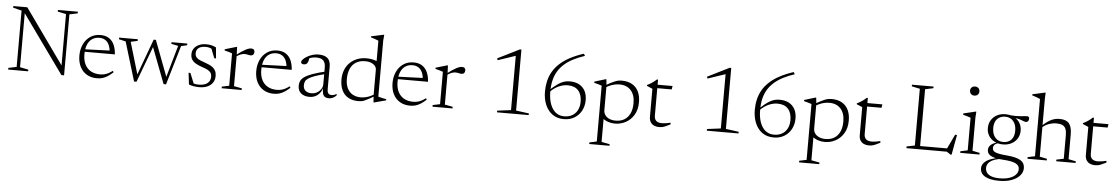

<svg xmlns="http://www.w3.org/2000/svg" viewBox="-42 -1247 11828 2037"><g transform="rotate(5 5872.0 -228.0)"><path d="M129.5 -36V-636L38 -658.5V-676H187L624 -63L602.5 -36.5V-640L513 -658.5V-676H725.5V-658.5L638.5 -640V9H610L150.5 -632L165.5 -642V-36L255 -18V0H42.5V-18Z M986.5 -450.5Q1042 -450.5 1078.2 -426.5Q1114.5 -402.5 1133.5 -359.8Q1152.5 -317 1156 -259H827L826.5 -285L1120 -295.5L1098.5 -275.5Q1096 -321 1081.8 -353.2Q1067.5 -385.5 1041.2 -402.8Q1015 -420 977 -420Q933.5 -420 901.2 -398.5Q869 -377 851.5 -335Q834 -293 834 -231Q834 -168.5 856 -124.5Q878 -80.5 919 -57.2Q960 -34 1017 -34Q1040.5 -34 1062.2 -39Q1084 -44 1105.5 -55Q1127 -66 1150.5 -84L1158.5 -68Q1129 -41 1102.2 -23.8Q1075.5 -6.5 1047.8 1.8Q1020 10 987.5 10Q925.5 10 879.2 -17.5Q833 -45 807.5 -95.5Q782 -146 782 -214.5Q782 -280.5 807 -334.2Q832 -388 878 -419.2Q924 -450.5 986.5 -450.5Z M1817 -407.5 1743.5 -422.5V-440.5H1911.5V-422.5L1848 -408L1724.5 10H1698.5L1546.5 -387.5H1558.5L1410 10H1384L1258 -406L1185.5 -423V-440.5H1384.5V-422.5L1311.5 -407L1418.5 -47L1402 -41.5L1552.5 -450.5H1576L1727.5 -50.5H1715Z M2110.5 -450.5Q2142.5 -450.5 2167 -445Q2191.5 -439.5 2218 -426.5L2229 -310H2210L2164 -428L2201 -392Q2175.5 -409 2154.2 -415.8Q2133 -422.5 2109.5 -422.5Q2059.5 -422.5 2034.2 -402.2Q2009 -382 2009 -346.5Q2009 -318 2024.5 -301.2Q2040 -284.5 2065.2 -274.2Q2090.5 -264 2119.5 -254Q2141 -246.5 2162.5 -237Q2184 -227.5 2201.8 -213.2Q2219.5 -199 2230.2 -177.2Q2241 -155.5 2241 -123Q2241 -82.5 2220.8 -52.5Q2200.5 -22.5 2164 -6.5Q2127.5 9.5 2079 9.5Q2046.5 9.5 2018.2 4.8Q1990 0 1967 -9L1952 -133H1971.5L2022.5 -7.5L1980 -37.5Q1994.5 -30.5 2009.5 -25.8Q2024.5 -21 2040 -19Q2055.5 -17 2072 -17Q2130.5 -17 2162.5 -42.2Q2194.5 -67.5 2194.5 -112.5Q2194.5 -137 2183.8 -153Q2173 -169 2155.2 -179.2Q2137.5 -189.5 2115.8 -197Q2094 -204.5 2072.5 -212.5Q2043.5 -223.5 2019.2 -237.2Q1995 -251 1980 -273.5Q1965 -296 1965 -333Q1965 -367.5 1983.8 -394Q2002.5 -420.5 2035.5 -435.5Q2068.5 -450.5 2110.5 -450.5Z M2592 -447.5Q2611.5 -447.5 2620.2 -438Q2629 -428.5 2629 -413Q2629 -396 2619.2 -385Q2609.5 -374 2592.5 -374Q2582.5 -374 2572.8 -376.2Q2563 -378.5 2552.5 -380.8Q2542 -383 2528.5 -383Q2516.5 -383 2502.2 -379.5Q2488 -376 2471.8 -368.2Q2455.5 -360.5 2437.5 -347L2428 -359Q2464 -386.5 2490 -403.8Q2516 -421 2535 -430.5Q2554 -440 2567.5 -443.8Q2581 -447.5 2592 -447.5ZM2444.5 -364V-33.5L2529 -17.5V0H2316V-17.5L2393.5 -33.5V-378Q2387 -381 2375 -384.8Q2363 -388.5 2347 -393Q2331 -397.5 2312.5 -402V-415L2433.5 -450.5H2441Z M2870 -450.5Q2925.5 -450.5 2961.8 -426.5Q2998 -402.5 3017 -359.8Q3036 -317 3039.5 -259H2710.5L2710 -285L3003.5 -295.5L2982 -275.5Q2979.5 -321 2965.2 -353.2Q2951 -385.5 2924.8 -402.8Q2898.5 -420 2860.5 -420Q2817 -420 2784.8 -398.5Q2752.5 -377 2735 -335Q2717.5 -293 2717.5 -231Q2717.5 -168.5 2739.5 -124.5Q2761.5 -80.5 2802.5 -57.2Q2843.5 -34 2900.5 -34Q2924 -34 2945.8 -39Q2967.5 -44 2989 -55Q3010.5 -66 3034 -84L3042 -68Q3012.5 -41 2985.8 -23.8Q2959 -6.5 2931.2 1.8Q2903.5 10 2871 10Q2809 10 2762.8 -17.5Q2716.5 -45 2691 -95.5Q2665.5 -146 2665.5 -214.5Q2665.5 -280.5 2690.5 -334.2Q2715.5 -388 2761.5 -419.2Q2807.5 -450.5 2870 -450.5Z M3411.5 -275.5 3412 -249Q3336.5 -231 3291 -214.8Q3245.5 -198.5 3221.8 -182.5Q3198 -166.5 3190 -148.5Q3182 -130.5 3182 -108Q3182 -70 3205.2 -50Q3228.5 -30 3269.5 -30Q3302 -30 3328.5 -45.2Q3355 -60.5 3370.8 -84.8Q3386.5 -109 3386.5 -136V-317Q3386.5 -363 3364 -387.8Q3341.5 -412.5 3287 -412.5Q3266.5 -412.5 3242.5 -407Q3218.5 -401.5 3189.5 -388.5L3217.5 -407.5Q3214.5 -393 3211.8 -380.2Q3209 -367.5 3205.5 -358.2Q3202 -349 3197 -343Q3191 -335.5 3181.2 -332Q3171.5 -328.5 3161 -328.5Q3147 -328.5 3139.2 -335Q3131.5 -341.5 3131.5 -350.5Q3131.5 -363.5 3147 -380Q3162.5 -396.5 3188 -411.5Q3213.5 -426.5 3244.5 -436.2Q3275.5 -446 3306.5 -446Q3355.5 -446 3384 -432Q3412.5 -418 3425 -391.8Q3437.5 -365.5 3437.5 -328V-87.5Q3437.5 -66.5 3442.8 -53.8Q3448 -41 3458.5 -35.2Q3469 -29.5 3484 -29.5Q3496.5 -29.5 3509.2 -33.5Q3522 -37.5 3537 -47V-29Q3517.5 -10 3497.8 -1.5Q3478 7 3458 7Q3432.5 7 3416.2 -3Q3400 -13 3392.8 -37.2Q3385.5 -61.5 3387 -103L3390 -105Q3380.5 -67 3360.2 -41.5Q3340 -16 3312.2 -3Q3284.5 10 3250.5 10Q3195.5 10 3161.8 -17.5Q3128 -45 3128 -99Q3128 -126.5 3138.5 -149.5Q3149 -172.5 3178.5 -193.2Q3208 -214 3264 -234.2Q3320 -254.5 3411.5 -275.5Z M3928.5 -338.5Q3928.5 -371.5 3895.5 -395Q3862.5 -418.5 3808.5 -418.5Q3750.5 -418.5 3710.8 -393.8Q3671 -369 3650.8 -323Q3630.5 -277 3630.5 -214Q3630.5 -156.5 3650.2 -115.8Q3670 -75 3706.5 -53.8Q3743 -32.5 3793 -32.5Q3832.5 -32.5 3872.8 -46.2Q3913 -60 3957 -92V-67.5Q3915 -42.5 3887 -27Q3859 -11.5 3840 -3.5Q3821 4.5 3806 7.2Q3791 10 3774.5 10Q3709 10 3664.5 -15.2Q3620 -40.5 3597 -88.2Q3574 -136 3574 -202.5Q3574 -261 3593 -307.2Q3612 -353.5 3645.5 -385.2Q3679 -417 3723.2 -433.8Q3767.5 -450.5 3818.5 -450.5Q3844.5 -450.5 3867.2 -447Q3890 -443.5 3913 -436.2Q3936 -429 3963.5 -415.5L3928.5 -383.5V-647Q3922.5 -650.5 3908.8 -655.5Q3895 -660.5 3878.2 -666Q3861.5 -671.5 3847 -676V-687L3977.5 -715H3985L3979.5 -652.5V-56.5Q3984 -54.5 3994.8 -51.8Q4005.5 -49 4019 -46Q4032.5 -43 4045 -40.5Q4057.5 -38 4065.5 -37V-24L3941.5 9H3934L3928.5 -66Z M4321.5 -450.5Q4377 -450.5 4413.2 -426.5Q4449.5 -402.5 4468.5 -359.8Q4487.5 -317 4491 -259H4162L4161.5 -285L4455 -295.5L4433.5 -275.5Q4431 -321 4416.8 -353.2Q4402.5 -385.5 4376.2 -402.8Q4350 -420 4312 -420Q4268.5 -420 4236.2 -398.5Q4204 -377 4186.5 -335Q4169 -293 4169 -231Q4169 -168.5 4191 -124.5Q4213 -80.5 4254 -57.2Q4295 -34 4352 -34Q4375.5 -34 4397.2 -39Q4419 -44 4440.5 -55Q4462 -66 4485.5 -84L4493.5 -68Q4464 -41 4437.2 -23.8Q4410.5 -6.5 4382.8 1.8Q4355 10 4322.5 10Q4260.5 10 4214.2 -17.5Q4168 -45 4142.5 -95.5Q4117 -146 4117 -214.5Q4117 -280.5 4142 -334.2Q4167 -388 4213 -419.2Q4259 -450.5 4321.5 -450.5Z M4837.5 -447.5Q4857 -447.5 4865.8 -438Q4874.5 -428.5 4874.5 -413Q4874.5 -396 4864.8 -385Q4855 -374 4838 -374Q4828 -374 4818.2 -376.2Q4808.5 -378.5 4798 -380.8Q4787.5 -383 4774 -383Q4762 -383 4747.8 -379.5Q4733.5 -376 4717.2 -368.2Q4701 -360.5 4683 -347L4673.5 -359Q4709.5 -386.5 4735.5 -403.8Q4761.5 -421 4780.5 -430.5Q4799.5 -440 4813 -443.8Q4826.5 -447.5 4837.5 -447.5ZM4690 -364V-33.5L4774.5 -17.5V0H4561.5V-17.5L4639 -33.5V-378Q4632.5 -381 4620.5 -384.8Q4608.5 -388.5 4592.5 -393Q4576.5 -397.5 4558 -402V-415L4679 -450.5H4686.5Z M5394.5 -36.5V-640.5L5411.5 -620.5L5207 -551.5L5200 -570.5L5432 -686H5448.5V-36.5L5586 -18V0H5248.5V-18Z M6112.5 -700 6126 -678Q6056 -655 6001.8 -626.5Q5947.5 -598 5908 -562.5Q5868.5 -527 5842.8 -483.5Q5817 -440 5804.8 -387Q5792.5 -334 5792.5 -269.5Q5792.5 -191.5 5813 -135.5Q5833.5 -79.5 5871.2 -49.8Q5909 -20 5961.5 -20Q6009.5 -20 6045.8 -40.2Q6082 -60.5 6102.2 -98.8Q6122.5 -137 6122.5 -189.5Q6122.5 -266.5 6083.8 -309Q6045 -351.5 5971 -351.5Q5951 -351.5 5927.8 -346.8Q5904.5 -342 5880.5 -331.8Q5856.5 -321.5 5832.8 -305.2Q5809 -289 5787 -266L5772.5 -277.5Q5810.5 -312 5839.8 -334.8Q5869 -357.5 5893.2 -370.5Q5917.5 -383.5 5941 -389Q5964.5 -394.5 5990.5 -394.5Q6049.5 -394.5 6090.5 -371.8Q6131.5 -349 6153 -308Q6174.5 -267 6174.5 -211Q6174.5 -147.5 6147.5 -97.5Q6120.5 -47.5 6072.5 -18.8Q6024.5 10 5960.5 10Q5888 10 5838 -26.2Q5788 -62.5 5762 -124.8Q5736 -187 5736 -264Q5736 -321.5 5748 -374.2Q5760 -427 5786.5 -474Q5813 -521 5856.5 -562Q5900 -603 5963.5 -637.5Q6027 -672 6112.5 -700Z M6683 -223Q6683 -311.5 6638.8 -359.8Q6594.5 -408 6519 -408Q6491.5 -408 6464.2 -402Q6437 -396 6409.2 -383.2Q6381.5 -370.5 6352.5 -350.5V-377Q6391 -400 6419 -414.2Q6447 -428.5 6467.2 -436.5Q6487.5 -444.5 6504 -447.5Q6520.5 -450.5 6536.5 -450.5Q6603 -450.5 6648 -425Q6693 -399.5 6716.2 -352Q6739.5 -304.5 6739.5 -238Q6739.5 -158 6706 -102.5Q6672.5 -47 6619.2 -18.5Q6566 10 6506 10Q6473.5 10 6444.8 2.2Q6416 -5.5 6393 -19.8Q6370 -34 6354 -53.5H6381V216L6468 232.5V249.5H6252.5V232.5L6330 216V-378Q6323.5 -381 6311.5 -384.8Q6299.5 -388.5 6283.5 -393Q6267.5 -397.5 6249 -402V-415L6366.5 -450.5H6374L6381 -380V-123.5Q6381 -92.5 6397.5 -69.5Q6414 -46.5 6443 -34.2Q6472 -22 6509 -22Q6564.5 -22 6603.2 -46Q6642 -70 6662.5 -115Q6683 -160 6683 -223Z M6920 -112Q6920 -74.5 6940 -56Q6960 -37.5 7003 -37.5Q7021 -37.5 7043.5 -41Q7066 -44.5 7093 -51V-32.5Q7060 -16 7039.8 -7.5Q7019.5 1 7004.8 3.5Q6990 6 6973.5 6Q6944.5 6 6920.8 -4.8Q6897 -15.5 6883 -37.8Q6869 -60 6869 -94V-392.5L6808.5 -418.5V-427.5Q6820.5 -433.5 6831.5 -439.5Q6842.5 -445.5 6852.8 -452Q6863 -458.5 6872.5 -465.5Q6882 -472.5 6890.8 -479.8Q6899.5 -487 6908 -495H6920V-424.5ZM6892 -403.5 6892.5 -440.5H7079.5L7073.5 -403.5Z M7629 -36.5V-640.5L7646 -620.5L7441.5 -551.5L7434.5 -570.5L7666.5 -686H7683V-36.5L7820.5 -18V0H7483V-18Z M8347 -700 8360.5 -678Q8290.5 -655 8236.2 -626.5Q8182 -598 8142.5 -562.5Q8103 -527 8077.2 -483.5Q8051.5 -440 8039.2 -387Q8027 -334 8027 -269.5Q8027 -191.5 8047.5 -135.5Q8068 -79.5 8105.8 -49.8Q8143.5 -20 8196 -20Q8244 -20 8280.2 -40.2Q8316.5 -60.5 8336.8 -98.8Q8357 -137 8357 -189.5Q8357 -266.5 8318.2 -309Q8279.5 -351.5 8205.5 -351.5Q8185.5 -351.5 8162.2 -346.8Q8139 -342 8115 -331.8Q8091 -321.5 8067.2 -305.2Q8043.5 -289 8021.5 -266L8007 -277.5Q8045 -312 8074.2 -334.8Q8103.5 -357.5 8127.8 -370.5Q8152 -383.5 8175.5 -389Q8199 -394.5 8225 -394.5Q8284 -394.5 8325 -371.8Q8366 -349 8387.5 -308Q8409 -267 8409 -211Q8409 -147.5 8382 -97.5Q8355 -47.5 8307 -18.8Q8259 10 8195 10Q8122.5 10 8072.5 -26.2Q8022.5 -62.5 7996.5 -124.8Q7970.5 -187 7970.5 -264Q7970.5 -321.5 7982.5 -374.2Q7994.5 -427 8021 -474Q8047.5 -521 8091 -562Q8134.5 -603 8198 -637.5Q8261.5 -672 8347 -700Z M8917.5 -223Q8917.5 -311.5 8873.2 -359.8Q8829 -408 8753.5 -408Q8726 -408 8698.8 -402Q8671.5 -396 8643.8 -383.2Q8616 -370.5 8587 -350.5V-377Q8625.5 -400 8653.5 -414.2Q8681.5 -428.5 8701.8 -436.5Q8722 -444.5 8738.5 -447.5Q8755 -450.5 8771 -450.5Q8837.5 -450.5 8882.5 -425Q8927.5 -399.5 8950.8 -352Q8974 -304.5 8974 -238Q8974 -158 8940.5 -102.5Q8907 -47 8853.8 -18.5Q8800.5 10 8740.5 10Q8708 10 8679.2 2.2Q8650.5 -5.5 8627.5 -19.8Q8604.5 -34 8588.5 -53.5H8615.5V216L8702.5 232.5V249.5H8487V232.5L8564.5 216V-378Q8558 -381 8546 -384.8Q8534 -388.5 8518 -393Q8502 -397.5 8483.5 -402V-415L8601 -450.5H8608.5L8615.5 -380V-123.5Q8615.5 -92.5 8632 -69.5Q8648.5 -46.5 8677.5 -34.2Q8706.5 -22 8743.5 -22Q8799 -22 8837.8 -46Q8876.5 -70 8897 -115Q8917.5 -160 8917.5 -223Z M9154.5 -112Q9154.5 -74.5 9174.5 -56Q9194.5 -37.5 9237.5 -37.5Q9255.5 -37.5 9278 -41Q9300.5 -44.5 9327.5 -51V-32.5Q9294.5 -16 9274.2 -7.5Q9254 1 9239.2 3.5Q9224.5 6 9208 6Q9179 6 9155.2 -4.8Q9131.5 -15.5 9117.5 -37.8Q9103.5 -60 9103.5 -94V-392.5L9043 -418.5V-427.5Q9055 -433.5 9066 -439.5Q9077 -445.5 9087.2 -452Q9097.5 -458.5 9107 -465.5Q9116.5 -472.5 9125.2 -479.8Q9134 -487 9142.5 -495H9154.5V-424.5ZM9126.5 -403.5 9127 -440.5H9314L9308 -403.5Z M10092 27H10079L10039.5 0H9719.5V-35H10073L10031 -19L10111.5 -188L10131 -184.5ZM9751.5 -640V0H9608.5V-18L9695.5 -36V-640L9608.5 -658.5V-676H9838.5V-658.5Z M10277.5 -618Q10255.5 -618 10241.8 -631.8Q10228 -645.5 10228 -667Q10228 -688 10241.8 -701.5Q10255.5 -715 10277.5 -715Q10300 -715 10313.8 -701.5Q10327.5 -688 10327.5 -667Q10327.5 -645.5 10313.8 -631.8Q10300 -618 10277.5 -618ZM10314 -450.5 10309.5 -388V-33.5L10387 -17.5V0H10181.5V-17.5L10258.5 -33.5V-380.5Q10253 -383 10239.5 -387.5Q10226 -392 10209.5 -396.8Q10193 -401.5 10177.5 -405V-419.5L10306.5 -450.5Z M10618 259.5Q10567.5 259.5 10529.2 251.5Q10491 243.5 10465.8 228.2Q10440.5 213 10428 191.5Q10415.5 170 10415.5 142.5Q10415.5 120 10427 100Q10438.5 80 10462 63.5Q10485.5 47 10521.2 35Q10557 23 10606 16L10635.5 11.5L10625 25.5Q10567 33 10532.5 49.2Q10498 65.5 10483.2 87.8Q10468.5 110 10468.5 136Q10468.5 165 10484.8 186.8Q10501 208.5 10535 220.5Q10569 232.5 10622.5 232.5Q10682 232.5 10725.2 217.8Q10768.5 203 10792 177.2Q10815.5 151.5 10815.5 119.5Q10815.5 100.5 10807 86Q10798.5 71.5 10778.5 60.5Q10758.5 49.5 10724.5 42.8Q10690.5 36 10640 33Q10588.5 30 10555.5 21.8Q10522.5 13.5 10504 1.5Q10485.5 -10.5 10478.2 -26Q10471 -41.5 10471 -58.5Q10471 -89.5 10498 -113Q10525 -136.5 10578 -146.5L10587 -139.5Q10553 -133 10537.8 -118.2Q10522.5 -103.5 10522.5 -83Q10522.5 -70 10527.5 -59.5Q10532.5 -49 10547.8 -40.8Q10563 -32.5 10593.2 -26.2Q10623.5 -20 10674.5 -16Q10727 -11.5 10764 -2.5Q10801 6.5 10824 21Q10847 35.5 10857.8 56Q10868.5 76.5 10868.5 103.5Q10868.5 146 10838.2 181.5Q10808 217 10751.8 238.2Q10695.5 259.5 10618 259.5ZM10625 -128.5Q10574.5 -128.5 10535 -149Q10495.5 -169.5 10473 -205.5Q10450.5 -241.5 10450.5 -287.5Q10450.5 -335.5 10473 -372.2Q10495.5 -409 10535.2 -429.8Q10575 -450.5 10625.5 -450.5Q10663.5 -450.5 10695.2 -438.8Q10727 -427 10750.5 -405.5Q10774 -384 10787 -355Q10800 -326 10800 -291Q10800 -243.5 10777.5 -206.8Q10755 -170 10715.2 -149.2Q10675.5 -128.5 10625 -128.5ZM10627 -154.5Q10678.5 -154.5 10710.5 -187.5Q10742.5 -220.5 10742.5 -285Q10742.5 -349 10710.5 -386.5Q10678.5 -424 10623.5 -424Q10572.5 -424 10540 -391Q10507.5 -358 10507.5 -293.5Q10507.5 -229.5 10540 -192Q10572.5 -154.5 10627 -154.5ZM10690 -421.5 10669.5 -444Q10707 -441 10735.8 -441.2Q10764.5 -441.5 10786 -443.2Q10807.5 -445 10824.2 -447.2Q10841 -449.5 10854.5 -449.5Q10866 -449.5 10872.2 -443Q10878.5 -436.5 10878.5 -423.5Q10878.5 -408.5 10869.8 -398Q10861 -387.5 10848 -387.5Q10837 -387.5 10825 -392.2Q10813 -397 10796 -403.5Q10779 -410 10753.2 -415.2Q10727.5 -420.5 10690 -421.5Z M11204 -17.5 11281.5 -33.5V-283.5Q11281.5 -326.5 11270.5 -352.2Q11259.5 -378 11234.8 -389.2Q11210 -400.5 11168 -400.5Q11134.5 -400.5 11096.2 -387.8Q11058 -375 11022.5 -345.5L11009 -355.5Q11042 -385 11068 -403.8Q11094 -422.5 11116 -432.5Q11138 -442.5 11158.8 -446.5Q11179.5 -450.5 11202 -450.5Q11272 -450.5 11302.2 -413.8Q11332.5 -377 11332.5 -298V-33.5L11410.5 -17.5V0H11204ZM11103.5 0H10898V-17.5L10975 -33.5V-642.5Q10968.5 -646.5 10955.8 -651.5Q10943 -656.5 10926 -662.5Q10909 -668.5 10889.5 -674.5V-686L11021.5 -715H11029L11026 -649.5V-33.5L11103.5 -17.5Z M11562.5 -112Q11562.5 -74.5 11582.5 -56Q11602.5 -37.5 11645.5 -37.5Q11663.5 -37.5 11686 -41Q11708.5 -44.5 11735.5 -51V-32.5Q11702.5 -16 11682.2 -7.5Q11662 1 11647.2 3.5Q11632.5 6 11616 6Q11587 6 11563.2 -4.8Q11539.5 -15.5 11525.5 -37.8Q11511.5 -60 11511.5 -94V-392.5L11451 -418.5V-427.5Q11463 -433.5 11474 -439.5Q11485 -445.5 11495.2 -452Q11505.5 -458.5 11515 -465.5Q11524.5 -472.5 11533.2 -479.8Q11542 -487 11550.5 -495H11562.5V-424.5ZM11534.5 -403.5 11535 -440.5H11722L11716 -403.5Z"/></g></svg>

Font: Newsreader 16pt 16pt Light
Style: Regular
Weight: 300
Version: Version 1.003